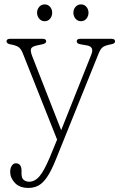

<svg xmlns="http://www.w3.org/2000/svg" viewBox="-20 -644 566 896"><path d="M212.5 90 246.5 7.5 86.5 -395Q77.5 -418 64.8 -425.5Q52 -433 28.5 -437Q10.5 -440.5 10.5 -451Q10.5 -463 27.5 -463H178.5Q195.5 -463 195.5 -451Q195.5 -441 176.5 -437L152.5 -432Q128.5 -427 124.8 -416.2Q121 -405.5 131 -380L265.5 -36.5L406 -389Q421 -426 386 -432L357 -437Q338 -440 338 -451Q338 -463 355 -463H500Q517 -463 517 -451Q517 -448 514.2 -444Q511.5 -440 500 -437.5Q472 -432.5 460.8 -424.8Q449.5 -417 440.5 -395L240 102Q219 154 199.5 182.5Q180 211 159.2 222Q138.5 233 113 233Q71.5 233 49.5 209.5Q27.5 186 27.5 158Q27.5 141 35 129.5Q42.5 118 53.5 118Q80.5 118 80.5 153V167Q80.5 187.5 91 195.8Q101.5 204 115.5 204Q143 204 164.8 178Q186.5 152 212.5 90ZM188.5 -545Q173 -545 163 -556.8Q153 -568.5 153 -584.5Q153 -600.5 163 -612Q173 -623.5 188.5 -623.5Q204 -623.5 213.8 -612Q223.5 -600.5 223.5 -584.5Q223.5 -568.5 213.8 -556.8Q204 -545 188.5 -545ZM358 -545Q342.5 -545 332.5 -556.8Q322.5 -568.5 322.5 -584.5Q322.5 -600.5 332.5 -612Q342.5 -623.5 358 -623.5Q373.5 -623.5 383.2 -612Q393 -600.5 393 -584.5Q393 -568.5 383.2 -556.8Q373.5 -545 358 -545Z"/></svg>

Font: Fraunces 9pt SuperSoft Thin
Style: Regular
Weight: 100
Version: Version 1.000;[b76b70a41]